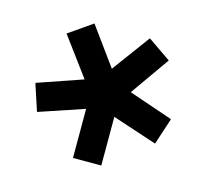

<svg xmlns="http://www.w3.org/2000/svg" viewBox="-60 -787 506 465"><g transform="rotate(15 192.5 -554.0)"><path d="M136 -581 23 -542 45 -475 158 -513V-390H229V-512L341 -475L363 -542L252 -580L321 -678L263 -718L193 -623L124 -718L65 -677Z"/></g></svg>

Font: Geom SemiBold
Style: Bold
Weight: 600
Version: Version 1.102